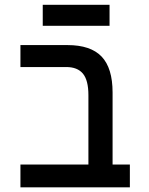

<svg xmlns="http://www.w3.org/2000/svg" viewBox="-20 -802 640 822"><path d="M263.5 -515H67.5V-609H269Q368 -609 415 -559.8Q462 -510.5 462 -406V-97.5H536V0H67.5V-97.5H358.5V-394.5Q358.5 -458.5 335 -486.8Q311.5 -515 263.5 -515ZM163 -781.5H449V-691.5H163Z"/></svg>

Font: JuliaMono Medium
Style: Regular
Weight: 500
Monospace: yes
Designer: cormullion
Foundry: corm
Version: Version 0.054; ttfautohint (v1.8.4)